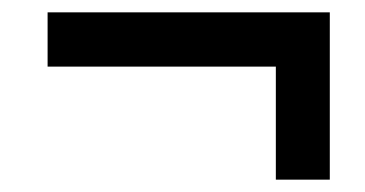

<svg xmlns="http://www.w3.org/2000/svg" viewBox="-20 -416 591 311"><path d="M514.2 -396V-125H426.8V-308.1H57.1V-396Z"/></svg>

Font: Open Sans Semibold
Style: Italic
Weight: 600
Italic angle: -12°
Foundry: Ascender Corporation
Version: Version 1.10